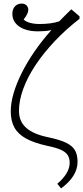

<svg xmlns="http://www.w3.org/2000/svg" viewBox="-20 -822 466 1072"><path d="M321 230 300 204Q334 175 351.5 145.5Q369 116 369 87Q369 61 357.5 43.5Q346 26 319 14Q292 2 243 -8Q170 -24 125.5 -48.5Q81 -73 60.5 -110Q40 -147 40 -200Q40 -247 56 -301.5Q72 -356 101.5 -415Q131 -474 173 -535Q215 -596 267 -654Q249 -650 230.5 -648.5Q212 -647 192 -647Q127 -647 88 -673.5Q49 -700 49 -745Q49 -771 63.5 -786.5Q78 -802 101 -802Q118 -802 128 -792Q138 -782 138 -766Q138 -756 131.5 -743Q125 -730 112 -713Q124 -701 147.5 -694.5Q171 -688 201 -688Q231 -688 259.5 -691.5Q288 -695 311 -703Q326 -718 335.5 -728Q345 -738 355 -747.5Q365 -757 378 -770L424 -731V-717Q348 -658 286 -592.5Q224 -527 179 -459.5Q134 -392 110 -326.5Q86 -261 86 -204Q86 -174 95.5 -151Q105 -128 125 -109.5Q145 -91 176.5 -77.5Q208 -64 252 -55Q314 -42 349 -25Q384 -8 398.5 17Q413 42 413 81Q413 122 390 159Q367 196 321 230Z"/></svg>

Font: Literata ExtraLight
Style: Regular
Weight: 250
Designer: Latin by Veronika Burian and Jose Scaglione. Greek by Irene Vlachou. Cyrillic by Vera Evstafieva.
Foundry: TypeTogether
Version: Version 3.103;gftools[0.9.29]